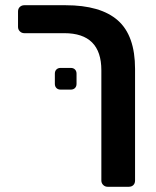

<svg xmlns="http://www.w3.org/2000/svg" viewBox="-20 -591 599 735"><path d="M226 -464C320.7 -464 368 -416.7 368 -322V100C368 106.7 370.3 112.3 375 117C379.7 121.7 385.3 124 392 124H473C480.3 124 486.2 121.8 490.5 117.5C494.8 113.2 497 107.3 497 100V-327C497 -412.3 475 -474.3 431 -513C387 -551.7 320.3 -571 231 -571H73C66.3 -571 60.7 -568.8 56 -564.5C51.3 -560.2 49 -554.3 49 -547V-488C49 -481.3 51.3 -475.7 56 -471C60.7 -466.3 66.3 -464 73 -464ZM196 -254C200 -250 205.3 -248 212 -248H251C257.7 -248 263 -250 267 -254C271 -258 273 -263.3 273 -270V-309C273 -315.7 271 -321 267 -325C263 -329 257.7 -331 251 -331H212C205.3 -331 200 -329 196 -325C192 -321 190 -315.7 190 -309V-270C190 -263.3 192 -258 196 -254Z"/></svg>

Font: Rubik
Style: Regular
Weight: 500
Designer: Hubert & Fischer
Foundry: Hubert & Fischer
Version: Version 1.100